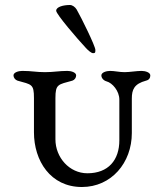

<svg xmlns="http://www.w3.org/2000/svg" viewBox="-20 -737 660 769"><path d="M323 -546C331 -537 345 -524 353 -524C362 -524 362 -528 362 -537C362 -552 306 -666 287 -699C281 -709 270 -717 260 -717C235 -717 205 -710 205 -694C205 -680 292 -579 323 -546ZM116 -344V-207C116 -93.4 182 12 308 12C426 12 508 -85 508 -204V-342C508 -377.8 517 -401 565 -414C578 -417 582 -426 582 -435C582 -447 562 -453 547 -453C527 -453 499 -448 479 -448C458 -448 439 -453 421 -453C406 -453 386 -447 386 -435C386 -426 393 -415 407 -411C430 -405 458 -372.7 458 -338V-175C458 -96 414 -43 330 -43C258 -43 202 -106.2 202 -179V-344C202 -401 213 -398 270 -414C279 -417 285 -426 285 -435C285 -447 265 -453 250 -453C216 -453 195 -448 160 -448C124 -448 108 -453 69 -453C54 -453 34 -447 34 -435C34 -426 41 -417 50 -414C107 -398 116 -401 116 -344Z"/></svg>

Font: EB Garamond SC 08
Style: Regular
Weight: 400
Version: Version 0.016